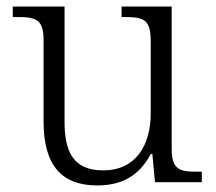

<svg xmlns="http://www.w3.org/2000/svg" viewBox="-20 -556 658 586"><path d="M277 10C353 10 406 -21 440 -86H445L453 0H596V-32H579C528 -32 504 -39 504 -102V-536H351V-504H361C418 -504 440 -497 440 -431V-210C440 -112 394 -36 295 -36C201 -36 177 -96 177 -186V-536H19V-504H33C90 -504 113 -497 113 -433V-185C113 -50 169 10 277 10Z"/></svg>

Font: Noto Serif Telugu Light
Style: Regular
Weight: 300
Designer: Jelle Bosma - Monotype Design Team
Foundry: Monotype Imaging Inc.
Version: Version 2.005